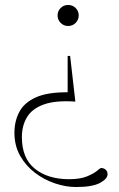

<svg xmlns="http://www.w3.org/2000/svg" viewBox="-20 -539 478 772"><path d="M254 -434.5Q236 -434.5 223.8 -447Q211.5 -459.5 211.5 -477Q211.5 -494.5 223.8 -506.8Q236 -519 254 -519Q272 -519 284.2 -506.8Q296.5 -494.5 296.5 -477Q296.5 -459.5 284.2 -447Q272 -434.5 254 -434.5ZM285.5 213Q245 213 201.5 198.5Q158 184 121 156Q84 128 61 87.5Q38 47 38 -5Q38 -52 57.8 -89.2Q77.5 -126.5 124.2 -147.5Q171 -168.5 252 -168V-314H262L283 -130.5Q204 -136 156.8 -119.2Q109.5 -102.5 88.8 -68.2Q68 -34 68 12.5Q68 97.5 120.2 139.5Q172.5 181.5 257.5 181.5Q302.5 181.5 329.8 170.2Q357 159 370.2 147.8Q383.5 136.5 386 136.5Q397 136.5 404.8 143.2Q412.5 150 412.5 161.5Q412.5 180 382 196.5Q351.5 213 285.5 213Z"/></svg>

Font: Newsreader Display ExtraLight
Style: Regular
Weight: 275
Designer: Hugues Gentile
Foundry: Production Type
Version: Version 1.002